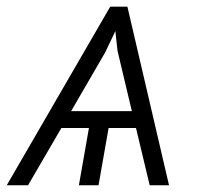

<svg xmlns="http://www.w3.org/2000/svg" viewBox="-61 -548 598 568"><path d="M381.8 0H439L315.9 -528.3H265.1L-41 0H22L120.6 -169.4H202.1L172.4 0H230.5L260.3 -169.4H341.3ZM250 -392.6 280.3 -456.1 286.6 -397.9 329.1 -219.2H149.4Z"/></svg>

Font: Roboto Light
Style: Italic
Weight: 300
Italic angle: -12°
Designer: Google
Version: Version 2.137; 2017